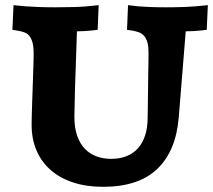

<svg xmlns="http://www.w3.org/2000/svg" viewBox="-20 -702 822 741"><path d="M669.9 -249Q659.2 -119.1 586.9 -50Q514.6 19 377.9 19Q314 19 262.9 2.4Q211.9 -14.2 176.3 -45.2Q140.6 -76.2 121.3 -120.4Q102.1 -164.6 102.1 -219.2Q102.1 -230.5 102.5 -252.9Q103 -275.4 104 -303Q105 -330.6 106 -360.6Q106.9 -390.6 107.9 -417.5Q108.9 -444.3 109.4 -464.8Q109.9 -485.4 109.9 -494.1Q109.9 -521 105.5 -537.6Q101.1 -554.2 93 -563.7Q85 -573.2 73.2 -577.4Q61.5 -581.5 46.9 -584L27.8 -586.9L32.2 -682.1Q52.7 -679.7 77.6 -677.7Q99.1 -676.3 128.2 -675Q157.2 -673.8 191.9 -673.8Q225.6 -673.8 266.8 -674.8Q308.1 -675.8 360.8 -682.1L356.9 -586.9Q343.8 -585.4 330.6 -584Q318.8 -583 304.9 -582Q291 -581.1 276.9 -581.1Q271.5 -435.1 269.3 -354.7Q267.1 -274.4 267.1 -251Q267.1 -208 278.1 -177.2Q289.1 -146.5 308.3 -127Q327.6 -107.4 353.5 -98.1Q379.4 -88.9 409.2 -88.9Q443.4 -88.9 469.7 -99.9Q496.1 -110.8 513.7 -131.1Q531.2 -151.4 540.3 -180.2Q549.3 -209 549.8 -244.1Q550.8 -306.6 551.3 -349.9Q551.8 -393.1 552.2 -421.1Q552.7 -449.2 553 -464.8Q553.2 -480.5 553.2 -487.5Q553.2 -494.6 553.2 -496.1Q553.2 -497.6 553.2 -498Q553.2 -523.4 548.6 -539.3Q543.9 -555.2 535.6 -564.2Q527.3 -573.2 515.9 -577.4Q504.4 -581.5 490.2 -584L470.2 -586.9L474.1 -682.1Q490.2 -679.7 512.2 -677.7Q530.8 -676.3 557.4 -675Q584 -673.8 619.1 -673.8Q635.7 -673.8 653.6 -674.1Q671.4 -674.3 691.2 -675Q710.9 -675.8 733.4 -677.5Q755.9 -679.2 782.2 -682.1L777.8 -586.9Q765.1 -585.4 751.5 -584Q739.7 -583 725.3 -582Q710.9 -581.1 696.8 -581.1Z"/></svg>

Font: Simonetta
Style: Black
Weight: 900
Designer: Gayaneh Bagdasaryan
Foundry: Brownfox
Version: Version 1.002